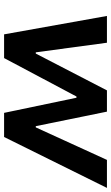

<svg xmlns="http://www.w3.org/2000/svg" viewBox="178 -721 543 939"><g transform="rotate(90 449.5 -251.5)"><path d="M148 0 58 -503H189L236 -155H242L422 -503H526L597 -155H603L762 -503H899L650 0H532L458 -354H452L264 0Z"/></g></svg>

Font: Nunito Sans 6pt
Style: Bold Italic
Weight: 700
Italic angle: -9°
Version: Version 3.101;gftools[0.9.27]